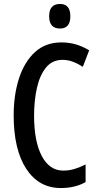

<svg xmlns="http://www.w3.org/2000/svg" viewBox="-20 -939 495 969"><path d="M296 -637Q244 -637 212.5 -598.5Q181 -560 166.5 -496Q152 -432 152 -356Q152 -225 191 -151.5Q230 -78 299 -78Q329 -78 356.5 -86.5Q384 -95 412 -109V-20Q359 10 287 10Q176 10 112.5 -87Q49 -184 49 -357Q49 -460 76 -543.5Q103 -627 156.5 -676Q210 -725 290 -725Q328 -725 362.5 -715Q397 -705 430 -685L398 -602Q373 -618 347.5 -627.5Q322 -637 296 -637ZM283 -919Q335 -919 335 -857Q335 -795 283 -795Q228 -795 228 -857Q228 -919 283 -919Z"/></svg>

Font: Noto Sans Tamil ExtraCondensed Medium
Style: Regular
Weight: 500
Width: 2
Designer: Jelle Bosma - Monotype Design Team
Foundry: Monotype Imaging Inc.
Version: Version 2.004; ttfautohint (v1.8.4.7-5d5b)